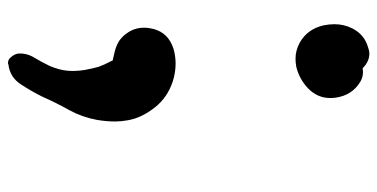

<svg xmlns="http://www.w3.org/2000/svg" viewBox="-252 -462 943 480"><g transform="rotate(90 220.0 -221.5)"><path d="M156.2 -619.1Q151.4 -614.3 143.6 -612.3Q134.8 -610.4 128.9 -615.2Q127 -616.2 124 -617.2Q121.1 -618.2 126 -618.2Q124 -618.2 122.1 -618.2Q120.1 -619.1 118.2 -618.2Q119.1 -619.1 117.2 -618.2Q115.2 -617.2 116.2 -618.2Q113.3 -615.2 110.4 -611.3Q108.4 -607.4 109.4 -601.6Q109.4 -599.6 109.4 -595.7Q110.4 -591.8 110.4 -590.8Q112.3 -588.9 113.3 -585.9Q115.2 -584 117.2 -581.1Q114.3 -584 114.3 -584Q114.3 -585 116.2 -582Q118.2 -580.1 121.1 -578.1Q124 -577.1 116.2 -581.1Q117.2 -580.1 119.1 -580.1Q120.1 -579.1 121.1 -579.1Q128.9 -575.2 123 -577.1Q116.2 -579.1 125 -578.1Q115.2 -579.1 118.2 -579.1Q120.1 -578.1 123 -578.1Q127 -579.1 125 -579.1Q124 -578.1 118.2 -578.1Q122.1 -578.1 127 -581.1Q130.9 -583 121.1 -578.1Q124 -579.1 127.9 -583Q131.8 -585.9 123 -577.1Q126 -580.1 127.9 -584Q130.9 -587.9 124 -577.1Q125 -579.1 126 -580.1Q127 -582 127.9 -583Q125 -577.1 125 -575.2Q124 -574.2 125 -577.1Q127 -584 126 -575.2Q125 -566.4 125 -573.2Q124 -577.1 125 -575.2Q125 -573.2 126 -566.4Q124 -573.2 127.9 -564.5Q131.8 -556.6 127.9 -562.5Q126 -565.4 127 -564.5Q127.9 -563.5 132.8 -557.6Q129.9 -559.6 127.9 -561.5Q126 -562.5 135.7 -555.7Q131.8 -557.6 128.9 -560.5Q125 -563.5 122.1 -566.4Q106.4 -581.1 106.4 -603.5Q105.5 -625 121.1 -640.6Q132.8 -653.3 150.4 -656.2Q168.9 -659.2 183.6 -650.4Q217.8 -629.9 223.6 -588.9Q224.6 -582 224.6 -575.2Q224.6 -543 200.2 -519.5Q177.7 -498 146.5 -490.2Q135.7 -488.3 126 -488.3Q105.5 -488.3 85.9 -499Q52.7 -517.6 43 -557.6Q40 -572.3 40 -585.9Q40 -609.4 50.8 -630.9Q66.4 -661.1 98.6 -669.9Q106.4 -672.9 113.3 -672.9Q136.7 -672.9 155.3 -650.4Q161.1 -643.6 162.1 -634.8Q163.1 -626 156.2 -619.1ZM102.5 -183.6Q120.1 -188.5 138.7 -188.5Q160.2 -188.5 182.6 -181.6Q223.6 -168 248 -136.7Q274.4 -103.5 280.3 -68.4Q283.2 -52.7 283.2 -37.1Q283.2 -15.6 279.3 7.8Q272.5 44.9 254.9 77.1Q236.3 110.4 221.7 143.6Q209 169.9 190.4 198.2Q172.9 225.6 140.6 229.5Q138.7 230.5 136.7 230.5Q127.9 230.5 122.1 222.7Q114.3 213.9 113.3 204.1Q112.3 182.6 124 164.1Q135.7 144.5 144.5 126Q154.3 102.5 156.2 83Q158.2 62.5 154.3 38.1Q150.4 17.6 146.5 3.9Q141.6 -9.8 132.8 -26.4Q131.8 -30.3 126 -36.1Q121.1 -42 128.9 -35.2Q134.8 -31.2 134.8 -31.2Q133.8 -31.2 127.9 -35.2Q141.6 -29.3 126 -32.2Q110.4 -36.1 105.5 -37.1Q91.8 -41 81.1 -47.9Q70.3 -55.7 63.5 -65.4Q48.8 -85 48.8 -109.4Q48.8 -121.1 51.8 -132.8Q61.5 -170.9 102.5 -183.6Z"/></g></svg>

Font: Digory Doodles
Style: Regular
Weight: 400
Designer: Holds Worth Design
Version: Version 1.0